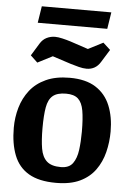

<svg xmlns="http://www.w3.org/2000/svg" viewBox="-58 -895 647 952"><g transform="rotate(5 265.0 -419.0)"><path d="M257 14Q172 14 121 -16Q70 -46 47.5 -103.5Q25 -161 25 -240Q25 -292 39 -340.5Q53 -389 83 -427.5Q113 -466 162 -488.5Q211 -511 280 -511Q360 -511 409.5 -479.5Q459 -448 482 -392Q505 -336 505 -263Q505 -210 492.5 -160Q480 -110 451.5 -70.5Q423 -31 375.5 -8.5Q328 14 257 14ZM274 -66Q315 -66 333.5 -91.5Q352 -117 357.5 -159Q363 -201 363 -250Q363 -315 356 -354.5Q349 -394 329 -412.5Q309 -431 269 -431Q225 -431 203 -412.5Q181 -394 174 -354Q167 -314 167 -250Q167 -190 174 -149Q181 -108 204 -87Q227 -66 274 -66ZM359 -563Q341 -563 320 -568.5Q299 -574 279 -580L187 -610L113 -572L78 -605L116 -667Q129 -688 148.5 -697.5Q168 -707 190 -707Q205 -707 226.5 -702Q248 -697 267 -691L357 -661L431 -699L467 -666L428 -603Q416 -583 398.5 -573Q381 -563 359 -563ZM98 -769 111 -852H457L444 -769Z"/></g></svg>

Font: Faustina Light
Style: Bold
Weight: 700
Version: Version 1.200